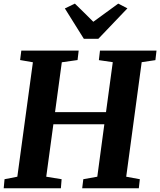

<svg xmlns="http://www.w3.org/2000/svg" viewBox="-22 -1016 864 1036"><path d="M-2 0 2.5 -49 71.5 -62.5 155.5 -680 86.5 -692 93 -743H402.5L396.5 -692L311.5 -680L275 -411H550L586.5 -680.5L511.5 -691.5L517.5 -743H822.5L816.5 -691.5L742.5 -680.5L659 -62.5L732.5 -49L727 0H421.5L427.5 -49L503 -62.5L541 -345.5H266L227.5 -62.5L310.5 -49L306.5 0ZM430.5 -806.5 328 -970.5 382 -996.5Q407.5 -972 432.2 -947.5Q457 -923 481.5 -898.5Q515.5 -923 548.8 -947.5Q582 -972 616 -996.5L665.5 -971L508.5 -806.5Z"/></svg>

Font: Merriweather 20pt ExtraBold
Style: Italic
Weight: 800
Italic angle: -7.8°
Version: Version 2.101